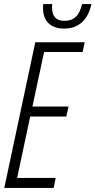

<svg xmlns="http://www.w3.org/2000/svg" viewBox="-20 -921 468 941"><path d="M1 0 153 -714H395L385 -666H196L139 -399H316L305 -350H128L64 -49H253L243 0ZM294 -781Q245 -781 218 -807Q191 -833 191 -881Q191 -885 191 -890Q191 -895 192 -901H236Q235 -893 235 -889.5Q235 -886 235 -884Q235 -819 295 -819Q333 -819 353.5 -840.5Q374 -862 382 -901H428Q416 -844 382.5 -812.5Q349 -781 294 -781Z"/></svg>

Font: Noto Sans ExtraCondensed Light
Style: Italic
Weight: 300
Width: 2
Italic angle: -12°
Designer: Monotype Design Team
Foundry: Monotype Imaging Inc.
Version: Version 2.013; ttfautohint (v1.8.4.7-5d5b)